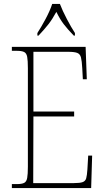

<svg xmlns="http://www.w3.org/2000/svg" viewBox="-20 -951 530 971"><path d="M40 0V-20H65Q90 -20 102 -26Q114 -32 117.5 -51Q121 -70 121 -108V-606Q121 -645 117.5 -663.5Q114 -682 102 -688Q90 -694 65 -694H40V-714H413L419 -550H399L396 -606Q394 -643 389.5 -660.5Q385 -678 370.5 -683.5Q356 -689 325 -689H149V-387H355V-362H149L148 -25H354Q384 -25 398 -30Q412 -35 416 -49.5Q420 -64 422 -94L426 -164H446L441 0ZM169 -784Q188 -813 210.5 -855Q233 -897 244 -931H283Q296 -897 318 -855Q340 -813 359 -784V-771H353Q322 -803 302.5 -828.5Q283 -854 265 -891Q245 -854 225 -828.5Q205 -803 175 -771H169Z"/></svg>

Font: Noto Serif Sinhala Condensed Thin
Style: Regular
Weight: 100
Width: 3
Designer: Jelle Bosma - Monotype Design Team
Foundry: Monotype Imaging Inc.
Version: Version 2.007; ttfautohint (v1.8.4.7-5d5b)